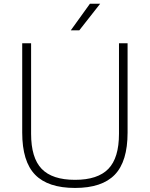

<svg xmlns="http://www.w3.org/2000/svg" viewBox="-20 -964 776 994"><path d="M368.5 9Q228.5 9 161.8 -59.5Q95 -128 95 -277.5V-740H141V-271.5Q141 -146.5 195.8 -89.8Q250.5 -33 368.5 -33Q486 -33 541 -89.8Q596 -146.5 596 -271.5V-740H640.5V-277.5Q640.5 -128 574.2 -59.5Q508 9 368.5 9ZM346.5 -807 445.5 -944.5H498.5L390.5 -807Z"/></svg>

Font: Encode Sans SmExp XLt
Style: Regular
Weight: 200
Width: 6
Designer: Multiple Designers
Foundry: Impallari Type
Version: Version 3.002; ttfautohint (v1.8.3) -l 8 -r 50 -G 200 -x 14 